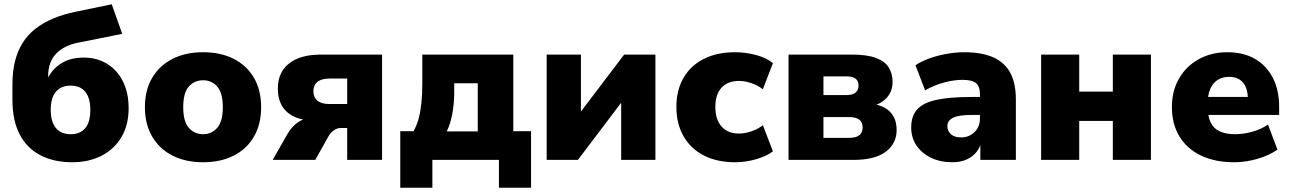

<svg xmlns="http://www.w3.org/2000/svg" viewBox="-20 -747 6030 897"><path d="M317 11Q232 11 169 -21.5Q106 -54 72 -119Q38 -184 38 -282V-351Q38 -412 50 -460.5Q62 -509 86 -547Q110 -585 146 -613Q182 -641 228.5 -660.5Q275 -680 333 -692L502 -727L551 -589L347 -548Q279 -535 242 -496Q205 -457 205 -392V-321H182Q190 -363 213 -399Q236 -435 275.5 -456.5Q315 -478 373 -478Q417 -478 455 -462Q493 -446 521.5 -415Q550 -384 565.5 -340.5Q581 -297 581 -242Q581 -164 548 -107.5Q515 -51 455.5 -20Q396 11 317 11ZM310 -120Q355 -120 378.5 -148.5Q402 -177 402 -233Q402 -289 378.5 -318Q355 -347 310 -347Q265 -347 241 -318Q217 -289 217 -235Q217 -178 241 -149Q265 -120 310 -120Z M929 11Q847 11 786 -20Q725 -51 691 -109Q657 -167 657 -246Q657 -326 691 -383.5Q725 -441 786 -472Q847 -503 929 -503Q1011 -503 1072 -472Q1133 -441 1166.5 -383.5Q1200 -326 1200 -246Q1200 -167 1166.5 -109Q1133 -51 1072 -20Q1011 11 929 11ZM929 -120Q969 -120 995 -150Q1021 -180 1021 -246Q1021 -313 995 -342.5Q969 -372 929 -372Q888 -372 862 -342.5Q836 -313 836 -246Q836 -180 862 -150Q888 -120 929 -120Z M1254 0 1323 -121Q1343 -156 1372.5 -176Q1402 -196 1434 -196H1464V-182Q1402 -182 1361 -199Q1320 -216 1299 -250Q1278 -284 1278 -333Q1278 -409 1330.5 -450.5Q1383 -492 1480 -492H1765V0H1602V-149H1572Q1555 -149 1539.5 -138Q1524 -127 1514 -109L1453 0ZM1519 -261H1602V-380H1519Q1482 -380 1463 -364.5Q1444 -349 1444 -321Q1444 -293 1463 -277Q1482 -261 1519 -261Z M1850 130V-134H1912Q1927 -161 1935.5 -191.5Q1944 -222 1948.5 -263Q1953 -304 1953 -359V-492H2378V-134H2461V130H2311V0H2000V130ZM2067 -133H2212V-358H2102V-311Q2102 -263 2093 -215Q2084 -167 2067 -133Z M2534 0V-492H2694V-189H2666L2896 -492H3042V0H2882V-304H2910L2680 0Z M3414 11Q3331 11 3269.5 -20Q3208 -51 3174 -109.5Q3140 -168 3140 -247Q3140 -327 3174 -384.5Q3208 -442 3269.5 -472.5Q3331 -503 3414 -503Q3463 -503 3512 -490Q3561 -477 3591 -452L3544 -330Q3521 -348 3490.5 -358.5Q3460 -369 3433 -369Q3380 -369 3351 -337.5Q3322 -306 3322 -247Q3322 -189 3351 -156Q3380 -123 3433 -123Q3460 -123 3490.5 -133.5Q3521 -144 3544 -162L3591 -40Q3561 -17 3512 -3Q3463 11 3414 11Z M3664 0V-492H3960Q4030 -492 4072 -476.5Q4114 -461 4132 -432Q4150 -403 4150 -364Q4150 -318 4119.5 -287Q4089 -256 4038 -248V-263Q4085 -260 4113.5 -243.5Q4142 -227 4155.5 -201Q4169 -175 4169 -140Q4169 -76 4118 -38Q4067 0 3968 0ZM3827 -103H3947Q3979 -103 3994.5 -115Q4010 -127 4010 -152Q4010 -176 3994.5 -188Q3979 -200 3947 -200H3827ZM3827 -303H3938Q3963 -303 3977 -314.5Q3991 -326 3991 -347Q3991 -369 3977 -379.5Q3963 -390 3938 -390H3827Z M4430 11Q4373 11 4329.5 -10Q4286 -31 4261.5 -67.5Q4237 -104 4237 -151Q4237 -205 4265 -236Q4293 -267 4355 -280.5Q4417 -294 4520 -294H4575V-210H4520Q4491 -210 4469.5 -207Q4448 -204 4434 -197.5Q4420 -191 4413 -181Q4406 -171 4406 -158Q4406 -135 4422.5 -120Q4439 -105 4470 -105Q4495 -105 4514.5 -116Q4534 -127 4546 -146.5Q4558 -166 4558 -192V-308Q4558 -344 4539.5 -359Q4521 -374 4476 -374Q4438 -374 4392 -362Q4346 -350 4302 -325L4257 -442Q4283 -460 4321.5 -474Q4360 -488 4403.5 -495.5Q4447 -503 4484 -503Q4566 -503 4619.5 -479.5Q4673 -456 4699.5 -407.5Q4726 -359 4726 -283V0H4560V-93H4566Q4561 -61 4543 -38Q4525 -15 4496 -2Q4467 11 4430 11Z M4844 0V-492H5022V-319H5179V-492H5357V0H5179V-182H5022V0Z M5746 11Q5656 11 5590.5 -20.5Q5525 -52 5490 -110Q5455 -168 5455 -247Q5455 -323 5488.5 -380.5Q5522 -438 5580.5 -470.5Q5639 -503 5714 -503Q5789 -503 5843 -472Q5897 -441 5926.5 -383.5Q5956 -326 5956 -249V-210H5604V-294H5826L5810 -281Q5810 -335 5787 -361.5Q5764 -388 5722 -388Q5691 -388 5668.5 -373.5Q5646 -359 5634 -331Q5622 -303 5622 -261V-252Q5622 -205 5635.5 -176Q5649 -147 5678 -133.5Q5707 -120 5751 -120Q5789 -120 5830.5 -131.5Q5872 -143 5904 -165L5948 -48Q5910 -21 5855 -5Q5800 11 5746 11Z"/></svg>

Font: Nunito Sans 12pt Black
Style: Regular
Weight: 900
Designer: Vernon Adams
Foundry: Vernon Adams
Version: Version 3.101;gftools[0.9.27]